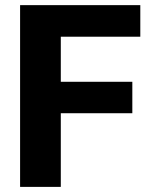

<svg xmlns="http://www.w3.org/2000/svg" viewBox="-20 -731 588 751"><path d="M217.8 -411.1V-587.4H528.8V-710.9H58.6V0H217.8V-288.1H497.6V-411.1Z"/></svg>

Font: Vazirmatn ExtraBold
Style: Regular
Weight: 800
Designer: Saber Rastikerdar
Foundry: Saber Rastikerdar
Version: Version 33.003